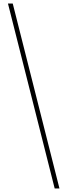

<svg xmlns="http://www.w3.org/2000/svg" viewBox="-20 -820 382 1085"><path d="M289 245H316L52 -800H25Z"/></svg>

Font: Noto Sans Malayalam Condensed Thin
Style: Regular
Weight: 100
Width: 3
Designer: Jelle Bosma - Monotype Design Team
Foundry: Monotype Imaging Inc.
Version: Version 2.104